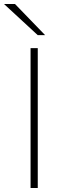

<svg xmlns="http://www.w3.org/2000/svg" viewBox="-43 -941 319 961"><path d="M110 -700H146V0H110ZM-23 -921H32L183 -765H146Z"/></svg>

Font: Overpass Thin
Style: Regular
Weight: 100
Designer: Delve Withrington, Thomas Jockin
Foundry: Delve Fonts
Version: Version 3.000;DELV;Overpass